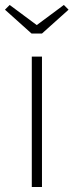

<svg xmlns="http://www.w3.org/2000/svg" viewBox="-58 -753 296 773"><path d="M70 0V-525H111V0ZM69 -618 -38 -714 -19 -733 90 -652 199 -733 218 -714 111 -618Z"/></svg>

Font: Readex Pro Light
Style: Regular
Weight: 300
Designer: Bonnie Shaver-Troup, Thomas Jockin
Foundry: Lexend
Version: Version 1.200; ttfautohint (v1.8.3)